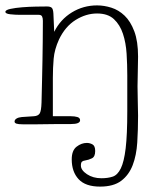

<svg xmlns="http://www.w3.org/2000/svg" viewBox="-24 -475 591 712"><path d="M329 85Q329 106 317 112Q305 118 292 120Q284 121 280 124.5Q276 128 276 139Q276 156 298.5 171Q321 186 352 186Q376 186 394 180Q412 174 424 149.5Q436 125 442 75Q448 25 448 -63V-196Q448 -235 445.5 -275.5Q443 -316 432 -349.5Q421 -383 398.5 -404Q376 -425 336 -425Q295 -425 256.5 -401Q218 -377 195 -329Q178 -292 175 -257.5Q172 -223 172 -186V-44H239Q253 -44 263 -41Q273 -38 273 -29Q273 -15 239 -15Q236 -15 223 -15Q210 -15 191.5 -15Q173 -15 151.5 -14.5Q130 -14 111 -14Q92 -14 78 -14Q64 -14 61 -14Q44 -14 37 -16.5Q30 -19 30 -24Q30 -31 37.5 -35.5Q45 -40 57 -41L102 -44Q117 -45 123 -54Q129 -63 130 -95Q131 -142 132 -179.5Q133 -217 133.5 -252Q134 -287 134.5 -322Q135 -357 135 -398Q135 -408 132 -414Q129 -420 120 -420H51Q33 -420 14.5 -422Q-4 -424 -4 -431Q-4 -438 14.5 -442Q33 -446 58 -448Q83 -450 109 -450.5Q135 -451 150 -451Q162 -451 167.5 -446.5Q173 -442 174 -425L177 -357Q200 -403 242.5 -429Q285 -455 336 -455Q362 -455 389 -446.5Q416 -438 438 -417Q460 -396 474 -359Q488 -322 488 -265Q488 -237 487 -209.5Q486 -182 486 -155Q486 -127 487 -96Q488 -65 488 -46Q488 6 485 53.5Q482 101 468 137.5Q454 174 425.5 195.5Q397 217 347 217Q293 217 267.5 189.5Q242 162 242 116Q242 83 260 69Q278 55 298 55Q309 55 319 60.5Q329 66 329 85Z"/></svg>

Font: Life Savers
Style: Regular
Weight: 400
Designer: Pablo Impallari, Rodrigo Fuenzalida, Brenda Gallo
Foundry: Pablo Impallari, Rodrigo Fuenzalida, Brenda Gallo
Version: Version 3.001; ttfautohint (v0.95) -l 8 -r 50 -G 200 -x 14 -